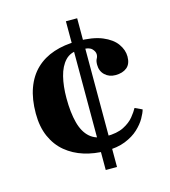

<svg xmlns="http://www.w3.org/2000/svg" viewBox="-101 -741 728 823"><g transform="rotate(-15 263.0 -330.0)"><path d="M288 -79Q238 -79 193 -93Q148 -107 113.5 -135.5Q79 -164 59.5 -208Q40 -252 40 -311Q40 -375 57.5 -423Q75 -471 108 -502.5Q141 -534 187.5 -549.5Q234 -565 291 -565Q360 -565 402 -547.5Q444 -530 463.5 -502.5Q483 -475 483 -446Q483 -413 464 -397.5Q445 -382 413 -382Q385 -382 366.5 -399.5Q348 -417 348 -445Q348 -462 353 -470.5Q358 -479 358 -489Q358 -502 345.5 -514.5Q333 -527 290 -527Q251 -527 228 -502.5Q205 -478 194.5 -436Q184 -394 184 -341Q184 -277 196 -231.5Q208 -186 235 -162.5Q262 -139 307 -139Q355 -139 384.5 -154Q414 -169 430.5 -189.5Q447 -210 455 -225L487 -210Q483 -195 470.5 -173Q458 -151 435 -129.5Q412 -108 376 -93.5Q340 -79 288 -79ZM267 0V-660H317V0Z"/></g></svg>

Font: Frank Ruhl Libre SemiBold
Style: Regular
Weight: 600
Designer: Yanek Iontef
Foundry: Fontef
Version: Version 6.003;gftools[0.9.30]